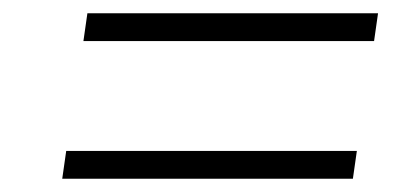

<svg xmlns="http://www.w3.org/2000/svg" viewBox="-20 -493 635 290"><path d="M106 -431 112 -473H551L545 -431ZM74 -223 80 -265H519L513 -223Z"/></svg>

Font: MuseoModerno Thin ExtraLight
Style: Italic
Weight: 250
Italic angle: -9°
Version: Version 1.003